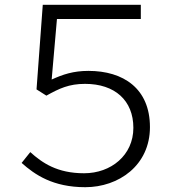

<svg xmlns="http://www.w3.org/2000/svg" viewBox="-20 -765 740 799"><path d="M70 -87C125 -38 200 14 335 14C473 14 604 -76 604 -236C604 -397 493 -470 348 -470C285 -470 241 -455 195 -434L217 -686H566V-745H158L132 -393L173 -367C227 -397 267 -416 334 -416C458 -416 535 -347 535 -233C535 -119 442 -44 330 -44C218 -44 156 -87 106 -132Z"/></svg>

Font: Kawkab Mono Light
Style: Regular
Weight: 300
Monospace: yes
Designer: Abdullah Arif
Foundry: Abdullah Arif
Version: Version 1.000;PS 000.500;hotconv 1.0.88;makeotf.lib2.5.64775